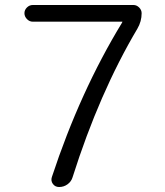

<svg xmlns="http://www.w3.org/2000/svg" viewBox="-20 -750 660 770"><path d="M112 -730H515Q528 -730 538 -720Q548 -710 548 -697Q548 -664 531 -635Q378 -377 271 -39Q266 -22 251 -11Q236 0 217 0Q201 0 192 -12.5Q183 -25 188 -40Q301 -383 470 -660V-661L471 -662Q471 -663 470 -663H112Q98 -663 88 -673.5Q78 -684 78 -697Q78 -710 88 -720Q98 -730 112 -730Z"/></svg>

Font: Rounded Mplus 1c
Style: Regular
Weight: 400
Version: Version 1.059.20150529